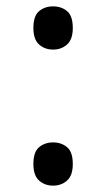

<svg xmlns="http://www.w3.org/2000/svg" viewBox="-20 -570 334 604"><path d="M147 -414Q121 -414 103 -430Q85 -446 85 -482Q85 -520 103 -535Q121 -550 147 -550Q173 -550 191 -535Q209 -520 209 -482Q209 -446 191 -430Q173 -414 147 -414ZM147 14Q121 14 103 -2Q85 -18 85 -54Q85 -92 103 -107Q121 -122 147 -122Q173 -122 191 -107Q209 -92 209 -54Q209 -18 191 -2Q173 14 147 14Z"/></svg>

Font: lkannada85
Style: Book
Weight: 400
Designer: Jelle Bosma - Monotype Design Team
Foundry: Monotype Imaging Inc.
Version: Version 2.003